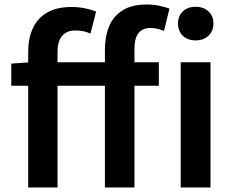

<svg xmlns="http://www.w3.org/2000/svg" viewBox="-20 -831 1034 851"><path d="M105 0V-603Q105 -660 125 -704.5Q145 -749 187.5 -774.5Q230 -800 297 -800Q329 -800 357.5 -794Q386 -788 406 -780L381 -682Q366 -689 349.5 -692.5Q333 -696 312 -696Q277 -696 256 -672.5Q235 -649 235 -602V0ZM445 0V-612Q445 -669 463.5 -714Q482 -759 523 -785Q564 -811 629 -811Q660 -811 686 -805.5Q712 -800 731 -793L707 -694Q677 -707 646 -707Q612 -707 594 -684.5Q576 -662 576 -614V0ZM30 -451V-549L112 -555H684V-451ZM781 0V-555H913V0ZM847 -652Q812 -652 790.5 -672.5Q769 -693 769 -727Q769 -760 790.5 -780.5Q812 -801 847 -801Q882 -801 904 -780.5Q926 -760 926 -727Q926 -693 904 -672.5Q882 -652 847 -652Z"/></svg>

Font: Noto Sans JP SemiBold
Style: Regular
Weight: 600
Designer: Ryoko NISHIZUKA  (kana, bopomofo & ideographs); Paul D. Hunt (Latin, Greek & Cyrillic); Sandoll Communications , Soo-you
Foundry: Adobe
Version: Version 2.004-H2;hotconv 1.0.118;makeotfexe 2.5.65603